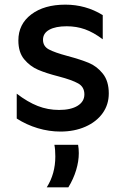

<svg xmlns="http://www.w3.org/2000/svg" viewBox="-20 -554 540 826"><path d="M52 -44V-151Q99 -115 142.5 -98Q186 -81 234 -81Q285 -81 314 -99Q343 -117 343 -148Q343 -180 316.5 -195Q290 -210 233 -225Q178 -239 143.5 -254Q109 -269 84 -299Q59 -329 59 -380Q59 -450 114.5 -492Q170 -534 261 -534Q349 -534 422 -489V-385Q382 -415 345.5 -428Q309 -441 267 -441Q219 -441 192 -426Q165 -411 165 -383Q165 -355 190 -341.5Q215 -328 271 -313Q327 -298 362 -283.5Q397 -269 422.5 -237Q448 -205 448 -152Q448 -104 421.5 -67Q395 -30 347.5 -9Q300 12 240 12Q191 12 142.5 -2.5Q94 -17 52 -44ZM316 69Q319 86 319 105Q319 140 307.5 178Q296 216 274 252H181Q218 194 218 119Q218 89 214 69Z"/></svg>

Font: Amiko SemiBold
Style: Regular
Weight: 600
Designer: Pablo Impallari, Rodrigo Fuenzalida, Andres Torresi
Foundry: Impallari Type
Version: Version 1.001; ttfautohint (v1.3)